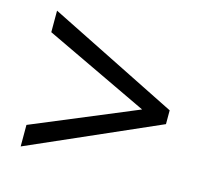

<svg xmlns="http://www.w3.org/2000/svg" viewBox="-78 -698 729 672"><g transform="rotate(15 286.0 -362.0)"><path d="M50 -194 427 -351 50 -530V-608L521 -373V-323L50 -116Z"/></g></svg>

Font: Noto Sans Bamum
Style: Regular
Weight: 400
Designer: Monotype Design Team
Foundry: Monotype Imaging Inc.
Version: Version 2.001